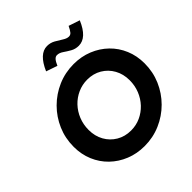

<svg xmlns="http://www.w3.org/2000/svg" viewBox="-241 -1095 1280 1280"><g transform="rotate(-45 398.5 -455.5)"><path d="M391.8 11Q319.8 11 258.1 -14Q196.4 -39 150.4 -83.6Q104.4 -128.2 79 -188.7Q53.6 -249.2 53.6 -319.9Q53.6 -400.8 84 -471.3Q114.4 -541.8 168.3 -595.8Q222.2 -649.8 292.9 -680.4Q363.6 -711 443.5 -711Q515.5 -711 577.2 -686Q638.9 -661 684.9 -616.4Q730.9 -571.8 756.3 -511.4Q781.7 -451.1 781.7 -379.7Q781.7 -299.2 751.3 -228.7Q720.9 -158.2 667 -104.2Q613.1 -50.2 542.4 -19.6Q471.7 11 391.8 11ZM401.3 -126.4Q449.6 -126.4 491 -145.3Q532.4 -164.2 564.3 -197.7Q596.1 -231.3 613.9 -275.7Q631.7 -320 631.7 -370.5Q631.7 -428.9 606.1 -474.8Q580.5 -520.8 535.8 -547.2Q491.2 -573.6 434.1 -573.6Q387 -573.6 344.9 -554.7Q302.9 -535.8 271 -502.3Q239.2 -468.7 221.4 -424.3Q203.6 -380 203.6 -329.5Q203.6 -271.1 229.1 -225.4Q254.6 -179.6 299.5 -153Q344.5 -126.4 401.3 -126.4ZM358.9 -778.9 279.4 -806.1Q329.5 -921.5 403.2 -921.5Q434.3 -921.5 460.6 -906.7Q486.9 -891.8 509.7 -877Q532.6 -862.3 551.1 -862.3Q565.6 -862.3 575.6 -873.4Q585.5 -884.5 600.1 -914.5L679 -888.1Q630.1 -772.4 554.7 -772.4Q522.9 -772.4 497.2 -787.2Q471.6 -801.9 450.1 -816.8Q428.6 -831.7 406.8 -831.7Q393.3 -831.7 382.1 -819.3Q370.9 -806.9 358.9 -778.9Z"/></g></svg>

Font: Red Hat Display VF
Style: Italic
Weight: 300
Italic angle: -12°
Designer: Pentagram, MCKL
Foundry: Pentagram, MCKL
Version: Version 1.010